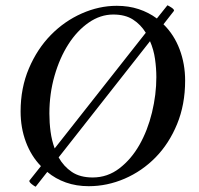

<svg xmlns="http://www.w3.org/2000/svg" viewBox="-20 -694 754 727"><path d="M409 -639Q360 -639 316 -608.5Q272 -578 239 -526.5Q206 -475 186.5 -407Q167 -339 167 -264Q167 -229 171.5 -195.5Q176 -162 187 -132L532 -570Q513 -601 483.5 -620Q454 -639 409 -639ZM202 -98Q221 -64 252 -43Q283 -22 331 -22Q387 -22 432 -56.5Q477 -91 508 -145.5Q539 -200 555.5 -268Q572 -336 572 -402Q572 -435 567 -470.5Q562 -506 548 -538ZM422 -672Q467 -672 505 -659.5Q543 -647 574 -624L614 -674Q619 -672 629 -665.5Q639 -659 639 -654Q639 -653 638 -652L599 -602Q639 -563 660 -507.5Q681 -452 681 -389Q681 -298 650.5 -224Q620 -150 569 -98Q518 -46 452 -17.5Q386 11 316 11Q269 11 229.5 -3Q190 -17 159 -43L115 13Q110 11 100.5 3.5Q91 -4 91 -9Q91 -10 92 -11L135 -65Q98 -103 78 -156.5Q58 -210 58 -272Q58 -361 89.5 -435Q121 -509 172.5 -561.5Q224 -614 289.5 -643Q355 -672 422 -672Z"/></svg>

Font: Vermiglione Medium
Style: Italic
Weight: 500
Italic angle: -11°
Version: Version 1.000